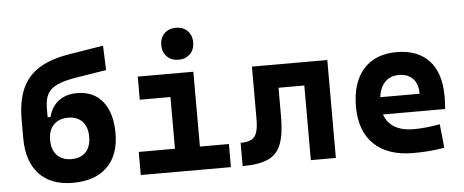

<svg xmlns="http://www.w3.org/2000/svg" viewBox="-51 -878 2445 1011"><g transform="rotate(-5 1172.0 -373.0)"><path d="M296.9 9.8Q180.7 9.8 118.4 -57.4Q56.2 -124.5 56.2 -247.1V-343.8Q56.2 -441.4 84.7 -506.8Q113.3 -572.3 173.6 -610.6Q233.9 -648.9 328.6 -665L517.1 -695.8L522 -566.4L355.5 -539.6Q294.4 -529.3 259 -512.5Q223.6 -495.6 208.7 -467.3Q193.8 -439 193.8 -393.6V-345.7H209Q222.2 -399.9 261.5 -429.4Q300.8 -459 357.9 -459Q445.8 -459 494.1 -398.9Q542.5 -338.9 542.5 -229.5Q542.5 -115.7 478.3 -53Q414.1 9.8 296.9 9.8ZM300.8 -115.2Q349.1 -115.2 376 -144Q402.8 -172.9 402.8 -224.6Q402.8 -276.4 375.7 -305.2Q348.6 -334 300.8 -334Q251.5 -334 223.9 -305.2Q196.3 -276.4 196.3 -224.6Q196.3 -172.9 224.1 -144Q252 -115.2 300.8 -115.2Z M847.2 0V-488.3H979V0ZM655.8 0V-122.1H856.9V0ZM969.2 0V-122.1H1132.3V0ZM685.1 -395.5V-517.6H979V-395.5ZM907.2 -587.4Q869.6 -587.4 846.2 -610.8Q822.8 -634.3 822.8 -671.9Q822.8 -709.5 846.2 -732.9Q869.6 -756.3 907.2 -756.3Q944.8 -756.3 968.3 -732.9Q991.7 -709.5 991.7 -671.9Q991.7 -634.3 968.3 -610.8Q944.8 -587.4 907.2 -587.4Z M1194.3 0V-123Q1230.5 -123 1251 -133.5Q1271.5 -144 1280 -169.9Q1288.6 -195.8 1288.6 -241.2V-517.6H1418.5V-244.6Q1418.5 -150.4 1398.3 -97.2Q1378.1 -43.9 1329.1 -22Q1280.2 0 1194.3 0ZM1554.7 0V-517.6H1687V0ZM1314 -394.5V-517.6H1668.9V-394.5Z M2096.7 9.8Q1962.3 9.8 1889.1 -59.8Q1815.9 -129.4 1815.9 -259.8Q1815.9 -386.7 1878.1 -457Q1940.3 -527.3 2053.7 -527.3Q2164.5 -527.3 2225.1 -462.4Q2285.6 -397.4 2285.6 -273.4Q2285.6 -238.3 2282.6 -206.5H1902.8V-298.3H2155.8Q2155.8 -350.5 2129.2 -378.4Q2102.5 -406.2 2054.7 -406.2Q2002.9 -406.2 1974.4 -369.4Q1945.8 -332.5 1945.8 -264.6Q1945.8 -191.5 1988.1 -153.4Q2030.4 -115.2 2108.4 -115.2Q2143.6 -115.2 2177.8 -118.9Q2211.9 -122.6 2247.6 -128.9L2260.3 -3.9Q2210.7 4.9 2169.5 7.3Q2128.3 9.8 2096.7 9.8Z"/></g></svg>

Font: Cascadia Mono
Style: Regular
Weight: 400
Monospace: yes
Designer: Aaron Bell
Foundry: Saja Typeworks
Version: Version 2102.003